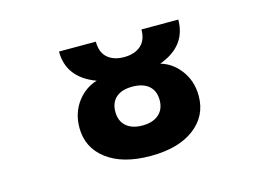

<svg xmlns="http://www.w3.org/2000/svg" viewBox="-77 -669 1154 826"><g transform="rotate(-15 500.0 -256.0)"><path d="M429.7 -274.4Q404.3 -252 404.3 -210.9Q404.3 -169.9 430.2 -147Q456.1 -124 502.4 -124Q548.8 -124 575.2 -147Q601.6 -169.9 601.6 -210.9Q601.6 -252 575.7 -274.4Q549.8 -296.9 502.4 -296.9Q455.1 -296.9 429.7 -274.4ZM237.3 -184.6Q237.3 -252.9 276.4 -302.7Q310.5 -345.7 361.3 -361.3Q237.3 -407.2 237.3 -524.4H401.4Q401.4 -476.6 428.7 -452.6Q456.1 -428.7 502.4 -428.7Q548.8 -428.7 576.7 -452.6Q604.5 -476.6 604.5 -524.4H768.6Q768.6 -406.2 644.5 -361.3Q695.3 -346.7 729.5 -302.7Q768.6 -252.9 768.6 -184.6Q768.6 -95.7 697.8 -42Q627 11.7 502.9 11.7Q378.9 11.7 308.1 -42Q237.3 -95.7 237.3 -184.6Z"/></g></svg>

Font: Gen Shin Gothic Monospace Heavy
Style: Bold
Weight: 800
Designer: [Source Han Sans]
Ryoko NISHIZUKA  (kana & ideographs); Paul D. Hunt (Latin, Greek & Cyrillic); Wenlong ZHANG  (bopomofo
Version: Version 1.002.20150607